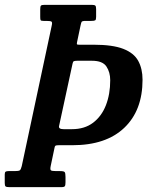

<svg xmlns="http://www.w3.org/2000/svg" viewBox="-72 -770 615 790"><path d="M-52.5 -17V-52Q-52.5 -61 -49 -63.5Q-45.5 -66 -37 -66H-12Q5 -66 9.5 -69.2Q14 -72.5 17.5 -86.5L140.5 -663Q144 -677.5 140.2 -680.8Q136.5 -684 118.5 -684H107.5Q97 -684 95.2 -687Q93.5 -690 93.5 -700.5V-732Q93.5 -743.5 96.5 -746.8Q99.5 -750 110.5 -750H306Q316.5 -750 320 -747Q323.5 -744 323.5 -732.5V-700.5Q323.5 -689 319.8 -686.5Q316 -684 304 -684H280.5Q265.5 -684 263.5 -679.5Q261.5 -675 259 -663L245 -596.5Q243.5 -589 244.8 -587.5Q246 -586 255.5 -586H314Q391.5 -586 435.2 -569Q479 -552 496.8 -519.5Q514.5 -487 514.5 -442Q514.5 -315.5 439.2 -244Q364 -172.5 226 -172.5H170Q159 -172.5 156.2 -170.5Q153.5 -168.5 152.5 -162.5L136.5 -86.5Q133.5 -72 137.8 -69Q142 -66 160 -66H175.5Q191 -66 194.2 -61.8Q197.5 -57.5 197.5 -42V-20Q197.5 -8 194.8 -4Q192 0 180.5 0H-33.5Q-45 0 -48.8 -2.8Q-52.5 -5.5 -52.5 -17ZM226.5 -508 171 -251.5Q168 -238.5 190 -238.5H224Q276 -238.5 311 -265Q346 -291.5 363.8 -337Q381.5 -382.5 381.5 -440Q381.5 -473 365.8 -496.5Q350 -520 306.5 -520H246Q236 -520 232 -518.2Q228 -516.5 226.5 -508Z"/></svg>

Font: Besley* Condensed Medium
Style: Italic
Weight: 500
Width: 3
Italic angle: -13°
Designer: Owen Earl
Foundry: indestructible type*
Version: Version 3.000; ttfautohint (v1.8.3)